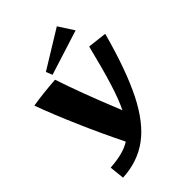

<svg xmlns="http://www.w3.org/2000/svg" viewBox="-261 -896 1142 1142"><g transform="rotate(-45 310.0 -325.5)"><path d="M243 -8Q179 -137 115 -284Q51 -431 10 -544Q94 -558 206 -566Q257 -409 361 -154Q392 -218 422 -315Q452 -412 489 -562L610 -548Q544 -305 470.5 -159Q397 -13 302.5 56.5Q208 126 80 132L70 38Q126 34 167.5 23.5Q209 13 243 -8ZM200 -637 438 -783 500 -687 216 -597Z"/></g></svg>

Font: Otomanopee One
Style: Regular
Weight: 400
Designer: Das Ende der Wildnis
Foundry: Gutenberg Labo
Version: Version 3.005